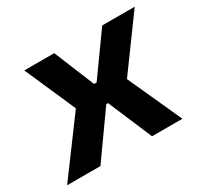

<svg xmlns="http://www.w3.org/2000/svg" viewBox="-142 -638 823 783"><g transform="rotate(-30 269.5 -246.5)"><path d="M396 -253 511 0H368L280 -207H272L125 0H-32L156 -254L51 -493H192L270 -303H282L418 -493H571Z"/></g></svg>

Font: Ezarion
Style: Bold Italic
Weight: 700
Italic angle: -8°
Designer: Natanael Gama
Version: Version 1.001;PS 001.001;hotconv 1.0.70;makeotf.lib2.5.58329